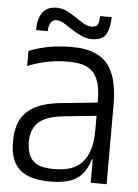

<svg xmlns="http://www.w3.org/2000/svg" viewBox="-57 -870 665 925"><g transform="rotate(5 275.5 -407.5)"><path d="M416 0V-307Q416 -313 416 -326Q416 -339 416 -354Q416 -369 416 -380.5Q416 -392 416 -394Q416 -453 404 -488.5Q392 -524 370 -542Q348 -560 319.5 -566Q291 -572 257 -572Q205 -572 157 -562.5Q109 -553 62 -534V-607Q114 -627 160.5 -635Q207 -643 262 -644Q335 -645 381 -625Q427 -605 451 -568.5Q475 -532 484 -484.5Q493 -437 493 -385V0ZM230 11Q162 12 118 -4.5Q74 -21 51.5 -56Q29 -91 26 -146Q23 -214 42.5 -261Q62 -308 111.5 -335.5Q161 -363 248 -371L436 -390V-326L261 -308Q171 -299 135 -263Q99 -227 102 -160Q105 -115 122.5 -90.5Q140 -66 172 -57.5Q204 -49 249 -51Q284 -52 314 -62Q344 -72 367 -95Q390 -118 403 -157Q416 -196 416 -254L434 -113H412Q397 -64 372 -37.5Q347 -11 311.5 -0.5Q276 10 230 11ZM362 -690Q334 -690 309.5 -701.5Q285 -713 263 -727.5Q241 -742 221.5 -754Q202 -766 185 -766Q164 -767 155 -748.5Q146 -730 146 -710H90Q89 -765 111.5 -795.5Q134 -826 179 -826Q207 -826 230.5 -814Q254 -802 275 -787.5Q296 -773 315.5 -761.5Q335 -750 354 -750Q378 -750 384.5 -764.5Q391 -779 391 -804H447Q447 -753 429.5 -721.5Q412 -690 362 -690Z"/></g></svg>

Font: Matangi Medium
Style: Regular
Weight: 500
Designer: Prashant Pant
Foundry: The Graphic Ant
Version: Version 3.002